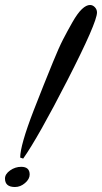

<svg xmlns="http://www.w3.org/2000/svg" viewBox="-20 -740 409 770"><path d="M73 -104 61 -108Q61 -157 115 -297Q140 -361 154 -396Q168 -431 192 -490Q216 -549 233 -582Q250 -615 270.5 -651Q291 -687 308.5 -703.5Q326 -720 341 -720Q352 -720 360.5 -711Q369 -702 369 -690Q369 -650 251 -419.5Q133 -189 73 -104ZM40 10Q0 10 0 -24Q0 -42 20.5 -56.5Q41 -71 65 -71Q99 -71 99 -40Q99 -22 80.5 -6Q62 10 40 10Z"/></svg>

Font: Dancing Script
Style: Bold
Weight: 700
Designer: Pablo Impallari
Foundry: Pablo Impallari. www.impallari.com Igino Marini. www.ikern.com
Version: Version 1.002